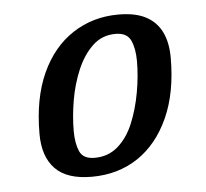

<svg xmlns="http://www.w3.org/2000/svg" viewBox="-38 -693 499 464"><g transform="rotate(-5 212.0 -461.5)"><path d="M167 -269Q107 -269 78.5 -298.5Q50 -328 50 -383Q50 -469 77.5 -529.5Q105 -590 154 -622Q203 -654 265 -654Q306 -654 331.5 -640.5Q357 -627 369.5 -601.5Q382 -576 382 -539Q382 -454 354.5 -393.5Q327 -333 279 -301Q231 -269 167 -269ZM178 -314Q211 -314 234.5 -334.5Q258 -355 272 -389Q286 -423 293 -462.5Q300 -502 300 -538Q300 -568 291 -588Q282 -608 254 -608Q221 -608 198 -586Q175 -564 160.5 -529.5Q146 -495 139.5 -456.5Q133 -418 133 -383Q133 -353 141.5 -333.5Q150 -314 178 -314Z"/></g></svg>

Font: Manuale Medium
Style: Italic
Weight: 500
Italic angle: -11°
Version: Version 1.002